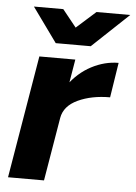

<svg xmlns="http://www.w3.org/2000/svg" viewBox="-51 -740 552 780"><g transform="rotate(5 224.5 -350.0)"><path d="M95.3 -500H242L158 0H11.3ZM418.4 -502 396.1 -359.6Q321.1 -359.6 265.5 -333.8Q209.9 -307.9 201.4 -258.5L161.1 -257.9Q174.1 -334.9 214.1 -390.3Q254.1 -445.6 308.1 -473.8Q362.2 -502 418.4 -502ZM157.9 -563.4 310.8 -700H448.5L299.6 -559.6H157.9ZM55.7 -700H175.4L285.2 -563.2L284.7 -559.6H156.9Z"/></g></svg>

Font: Oak Sans Light Italic
Style: Regular
Weight: 400
Italic angle: -9.5°
Foundry: Erik Kennedy, Walven
Version: Version 1.000;Glyphs 3.1.2 (3151)